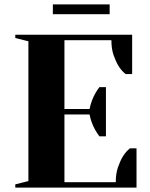

<svg xmlns="http://www.w3.org/2000/svg" viewBox="-20 -859 685 879"><path d="M50 0ZM390 -360Q394 -380 401 -398.5Q408 -417 416 -431Q425 -447 435 -460H465V-235H435Q425 -248 416 -264Q408 -278 401 -296Q394 -314 390 -335H275V-25H510Q510 -64 520 -93Q530 -122 542 -142Q556 -165 575 -180H605V0H50V-15L110 -30V-670L50 -685V-700H585V-520H555Q536 -535 522 -558Q510 -578 500 -606.5Q490 -635 490 -675H275V-360ZM222 -794V-839H482V-794Z"/></svg>

Font: Yeseva One
Style: Regular
Weight: 400
Designer: Jovanny Lemonad
Foundry: Jovanny Lemonad
Version: Version 2.001; ttfautohint (v0.91) -l 8 -r 50 -G 200 -x 0 -w